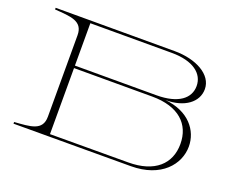

<svg xmlns="http://www.w3.org/2000/svg" viewBox="-112 -895 1337 1090"><g transform="rotate(20 556.5 -350.0)"><path d="M819 -421C934 -420 1008 -477 1008 -555C1008 -643 903 -700 773 -700H54V-690C150 -683 224 -682 224 -596V-104C224 -18 150 -17 54 -10V0L762 -1C946 -1 1034 -111 1034 -218C1034 -314 964 -407 819 -421ZM761 -685C892 -685 958 -630 958 -556C958 -482 894 -429 761 -429H269V-685ZM741 -16 269 -15V-414H741C902 -414 984 -335 984 -215C984 -96 902 -16 741 -16Z"/></g></svg>

Font: Sprat Extended Thin
Style: Regular
Weight: 100
Width: 9
Designer: Ethan Nakache
Foundry: Collletttivo
Version: Version 2.000;Glyphs 3.2 (3217)